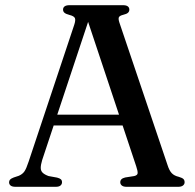

<svg xmlns="http://www.w3.org/2000/svg" viewBox="-20 -720 750 740"><path d="M172 -278H469.5L472.5 -236.5H167.5ZM219 -17.5Q219 -10 213.2 -5Q207.5 0 194.5 0H40Q27 0 21 -4.8Q15 -9.5 15 -17.5Q15 -23.5 18.8 -27.8Q22.5 -32 33 -36L52.5 -42.5Q66.5 -48.5 74 -59.2Q81.5 -70 90.5 -97.5L266 -624Q272 -642 268.8 -650Q265.5 -658 247.5 -662.5Q234 -666 228.5 -670.8Q223 -675.5 223 -683Q223 -691 229.2 -695.5Q235.5 -700 248 -700H454Q466.5 -700 472.5 -695.5Q478.5 -691 478.5 -683Q478.5 -675.5 473.2 -670.8Q468 -666 455 -663Q441 -659.5 438.2 -653.5Q435.5 -647.5 440 -633.5L626 -83Q632.5 -62.5 642 -52.5Q651.5 -42.5 669 -38.5Q682.5 -34.5 687 -30Q691.5 -25.5 691.5 -17.5Q691.5 -10 685.2 -5Q679 0 666.5 0H468Q455.5 0 449.5 -5Q443.5 -10 443.5 -17.5Q443.5 -24.5 448 -29Q452.5 -33.5 462.5 -36L497.5 -41.5Q510 -44.5 510.5 -52.8Q511 -61 505 -79L313.5 -654L328 -661L142.5 -103Q137 -84.5 137 -73Q137 -61.5 144.5 -54.2Q152 -47 167 -41.5L200 -35.5Q210 -33 214.5 -29Q219 -25 219 -17.5Z"/></svg>

Font: Fraunces 17pt
Style: Regular
Weight: 400
Version: Version 1.000;[b76b70a41]